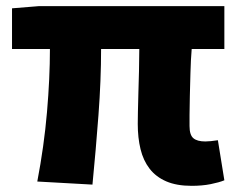

<svg xmlns="http://www.w3.org/2000/svg" viewBox="-20 -589 774 623"><path d="M19 -562 105 -569H708V-430H602Q599 -394 598 -353.5Q597 -313 596 -277.5Q595 -242 595 -215.5Q595 -189 595 -180Q595 -151 607.5 -140.5Q620 -130 646 -130Q654 -130 664 -131Q674 -132 687 -134L708 -4Q691 3 663.5 8.5Q636 14 602 14Q553 14 519.5 -0.5Q486 -15 465.5 -41.5Q445 -68 436 -105Q427 -142 427 -187Q427 -199 427.5 -225.5Q428 -252 429 -286Q430 -320 431 -358Q432 -396 432 -430H308Q308 -329 299.5 -215.5Q291 -102 280 10L101 0Q123 -115 132.5 -225.5Q142 -336 142 -430H19Z"/></svg>

Font: Kinto Sans Black
Style: Regular
Weight: 900
Designer: Authors: Ryoko NISHIZUKA  (kana & ideographs); Paul D. Hunt (Latin, Greek & Cyrillic); Wenlong ZHANG  (bopomofo); Sandol
Foundry: Adobe Systems Incorporated, ookami Inc.
Version: Version 0.001